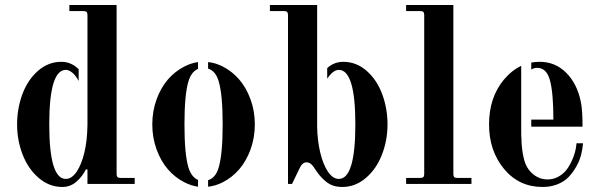

<svg xmlns="http://www.w3.org/2000/svg" viewBox="-20 -732 2390 764"><path d="M293 -410ZM328 -308V-234C327.3 -192.7 323.3 -156.7 316 -126C308 -92.7 297.5 -66.7 284.5 -48C271.5 -29.3 257.3 -20 242 -20C198 -20 176 -92.3 176 -237C176 -381.7 198 -454 242 -454C250.7 -454 260 -449.7 270 -441C278 -433.7 285.7 -423.3 293 -410V-457L281 -467C264.3 -479.7 245.3 -486 224 -486C189.3 -486 158.3 -474 131 -450C103.7 -426 83 -395 69 -357C55 -319 48 -279 48 -237C48 -195 55.3 -155 70 -117C84.7 -79 106 -48 134 -24C162 0 193.3 12 228 12C249.3 12 268 5 284 -9C300 -23 312.7 -39.3 322 -58H328V0H516V-24H460C454 -24 449.8 -25.2 447.5 -27.5C445.2 -29.8 444 -34 444 -40V-712H256V-688H312C318 -688 322.2 -686.8 324.5 -684.5C326.8 -682.2 328 -678 328 -672V-417Z M808 -485V-459C828 -453 842 -436.3 850 -409C860.7 -373.7 866 -316.3 866 -237C866 -157.7 860.7 -100.3 850 -65C842 -37.7 828 -21 808 -15V11C828 9 847.7 3 867 -7C891.7 -19.7 913.3 -36.8 932 -58.5C950.7 -80.2 965.7 -106.5 977 -137.5C988.3 -168.5 994 -201.7 994 -237C994 -272.3 988.3 -305.5 977 -336.5C965.7 -367.5 950.7 -393.8 932 -415.5C913.3 -437.2 891.7 -454.3 867 -467C847.7 -477 828 -483 808 -485ZM808 -459ZM768 -485V-458C750.7 -450.7 738 -434.3 730 -409C719.3 -373.7 714 -316.3 714 -237C714 -157.7 719.3 -100.3 730 -65C738 -39.7 750.7 -23.3 768 -16V11C749.3 8.3 731 2.3 713 -7C688.3 -19.7 666.7 -36.8 648 -58.5C629.3 -80.2 614.3 -106.5 603 -137.5C591.7 -168.5 586 -201.7 586 -237C586 -272.3 591.7 -305.5 603 -336.5C614.3 -367.5 629.3 -393.8 648 -415.5C666.7 -437.2 688.3 -454.3 713 -467C731 -476.3 749.3 -482.3 768 -485ZM808 -485Z M1282 -419V-461C1284 -463 1286.3 -465 1289 -467C1305.7 -479.7 1324.7 -486 1346 -486C1380.7 -486 1411.7 -474 1439 -450C1466.3 -426 1487 -395 1501 -357C1515 -319 1522 -279 1522 -237C1522 -195 1514.7 -155 1500 -117C1485.3 -79 1464 -48 1436 -24C1408 0 1376.7 12 1342 12C1318 12 1297.8 6 1281.5 -6C1265.2 -18 1250.7 -33.7 1238 -53C1230 -65.7 1223.3 -74.3 1218 -79C1212.7 -83.7 1206.3 -86 1199 -86C1187.7 -86 1178 -76.7 1170 -58L1142 0H1126V-672C1126 -678 1124.8 -682.2 1122.5 -684.5C1120.2 -686.8 1116 -688 1110 -688H1054V-712H1242C1242 -712.7 1242 -696.5 1242 -663.5V-542.5V-399.5V-277.5V-226C1242.7 -190.7 1246.7 -157.3 1254 -126C1262 -92.7 1272.5 -66.7 1285.5 -48C1298.5 -29.3 1312.7 -20 1328 -20C1372 -20 1394 -92.3 1394 -237C1394 -381.7 1372 -454 1328 -454C1319.3 -454 1310 -449.7 1300 -441C1294 -435 1288 -427.7 1282 -419ZM1282 -461ZM1282 -419Z M1596 0H1856V-24H1800C1794 -24 1789.8 -25.2 1787.5 -27.5C1785.2 -29.8 1784 -34 1784 -40V-712H1596V-688H1652C1658 -688 1662.2 -686.8 1664.5 -684.5C1666.8 -682.2 1668 -678 1668 -672V-40C1668 -34 1666.8 -29.8 1664.5 -27.5C1662.2 -25.2 1658 -24 1652 -24H1596Z M2054 -203V-470C2028.7 -458 2005.7 -439.7 1985 -415C1945.7 -367.7 1926 -308.3 1926 -237C1926 -167 1945.8 -108 1985.5 -60C2025.2 -12 2076.3 12 2139 12C2161 12 2181 8.3 2199 1C2217 -6.3 2231.7 -16 2243 -28C2254.3 -40 2264.3 -53.7 2273 -69C2281.7 -84.3 2288 -99.7 2292 -115C2296 -130.3 2298.7 -146 2300 -162H2274C2272.7 -144.7 2269 -127.7 2263 -111C2257 -94.3 2249.5 -79 2240.5 -65C2231.5 -51 2219.8 -39.7 2205.5 -31C2191.2 -22.3 2175.7 -18 2159 -18C2137 -18 2117.3 -25.3 2100 -40C2082.7 -54.7 2071 -74.3 2065 -99C2061.7 -111.7 2059.2 -125.3 2057.5 -140C2055.8 -154.7 2055 -167.7 2055 -179C2054.3 -185.7 2054 -193.7 2054 -203ZM2094 -256V-228H2298C2298 -273.3 2295.7 -306.7 2291 -328C2281 -376 2261.5 -414.3 2232.5 -443C2203.5 -471.7 2168.7 -486 2128 -486C2116 -486 2104.7 -485 2094 -483V-455C2100.7 -459.7 2108.7 -462 2118 -462C2142.7 -462 2159.5 -445.3 2168.5 -412C2177.5 -378.7 2182 -326.7 2182 -256Z"/></svg>

Font: Km Standard TT
Style: Bold
Weight: 700
Designer: Alexey Kryukov <alexios@thessalonica.org.ru>
Version: Version 2.0.2